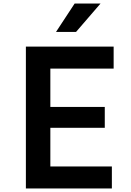

<svg xmlns="http://www.w3.org/2000/svg" viewBox="-20 -1063 740 1083"><path d="M126 0H611V-124H264V-342H571V-460H264V-676H621V-800H126ZM296 -883H409L547 -1043H401Z"/></svg>

Font: Martian Mono Std Md
Style: Regular
Weight: 500
Monospace: yes
Designer: Roman Shamin
Foundry: Evil Martians
Version: Version 1.000